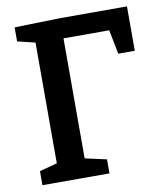

<svg xmlns="http://www.w3.org/2000/svg" viewBox="-80 -769 721 835"><g transform="rotate(-10 280.5 -351.0)"><path d="M40 0V-62L118 -83V-616L40 -635V-697L239 -702H537V-506H464L443 -613H241V-83L336 -62V0Z"/></g></svg>

Font: Bitter SemiBold
Style: Regular
Weight: 600
Designer: Sol Matas, and Bitter project Authors
Foundry: Sol Matas
Version: Version 2.001